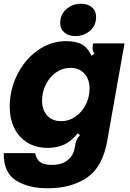

<svg xmlns="http://www.w3.org/2000/svg" viewBox="-22 -799 697 1027"><path d="M-2 20H166Q173 55 194.5 69Q216 83 255 83Q309 83 339.5 58Q370 33 377 -5L381 -26Q383 -41 389 -52.5Q395 -64 406 -76L394 -86Q358 -42 320 -25Q282 -8 232 -8Q171 -8 125 -36Q79 -64 54.5 -114Q30 -164 30 -229Q30 -318 70 -399Q110 -480 179.5 -529.5Q249 -579 333 -579Q383 -579 415 -562Q447 -545 467 -501L483 -511Q473 -527 473 -543Q473 -547 475 -561L476 -567H644L552 -48Q528 93 444 150.5Q360 208 234 208Q130 208 63.5 166.5Q-3 125 -2 20ZM457 -325Q457 -375 429.5 -405.5Q402 -436 355 -436Q312 -436 277 -411Q242 -386 222.5 -345.5Q203 -305 203 -261Q203 -212 230 -181.5Q257 -151 305 -151Q348 -151 383 -176Q418 -201 437.5 -241Q457 -281 457 -325ZM300 -676Q300 -721 333 -750Q366 -779 411 -779Q447 -779 469.5 -760Q492 -741 492 -708Q492 -662 459 -634Q426 -606 381 -606Q345 -606 322.5 -625Q300 -644 300 -676Z"/></svg>

Font: Open Sauce Sans Black Italic
Style: Regular
Weight: 900
Italic angle: -10°
Designer: Alfredo Marco Pradil
Foundry: Creative Sauce Fz LLC
Version: Version 1.477